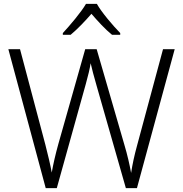

<svg xmlns="http://www.w3.org/2000/svg" viewBox="-20 -967 940 987"><path d="M478 -947H422C397 -904 340 -837 303 -797V-788H343C379 -818 418 -859 450 -896C482 -859 520 -817 556 -788H598V-797C560 -836 502 -904 478 -947ZM878 -714H818L686 -224C670 -166 661 -123 654 -78C646 -121 636 -167 619 -224L477 -714H418L280 -227C265 -173 254 -125 246 -80C238 -124 227 -169 213 -224L83 -714H23L215 0H272L421 -535C433 -577 442 -616 446 -642C452 -615 463 -573 477 -525L627 0H684Z"/></svg>

Font: Noto Sans Ethiopic Light
Style: Regular
Weight: 300
Designer: Monotype Design Team
Foundry: Monotype Imaging Inc.
Version: Version 2.102